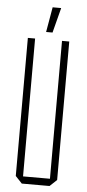

<svg xmlns="http://www.w3.org/2000/svg" viewBox="-58 -891 420 924"><g transform="rotate(5 151.5 -429.0)"><path d="M217 0V-701H252V-32L218 0ZM84 0 52 -34V-35H217V0ZM52 -35V-701H87V-35ZM137 -737 158 -858H199V-857L168 -737Z"/></g></svg>

Font: Foldit ExtraLight
Style: Regular
Weight: 250
Version: Version 1.003